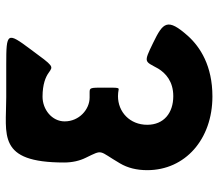

<svg xmlns="http://www.w3.org/2000/svg" viewBox="-66 -704 769 677"><g transform="rotate(-90 318.5 -365.5)"><path d="M401 -578C424 -562 422 -559 483 -642C545 -725 543 -728 430 -728H314C181 -728 84 -761 84 -524C84 -495 90 -469 101 -447C131 -385 126 -404 81 -327C65 -300 57 -268 57 -231C57 -97 166 -1 317 -1C425 -1 491 -44 530 -87C595 -160 578 -175 506 -210C434 -245 442 -240 415 -192C399 -166 370 -139 318 -139C259 -139 217 -172 217 -231C217 -292 262 -334 318 -334C326 -334 334 -333 339 -332C348 -330 348 -331 348 -382C348 -432 348 -434 331 -434H313C271 -434 229 -471 229 -522C229 -567 271 -600 316 -600C360 -600 386 -589 401 -578Z"/></g></svg>

Font: Hussar Print
Style: Bold
Weight: 700
Foundry: Cannot Into Space Fonts
Version: Version 2.00